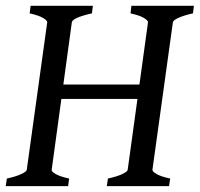

<svg xmlns="http://www.w3.org/2000/svg" viewBox="-21 -635 682 655"><path d="M640.6 -615.2 637.2 -589.4Q606 -582.5 587.9 -574.2Q569.8 -565.9 568.8 -559.1L499 -55.7Q498.5 -49.8 513.2 -41.3Q527.8 -32.7 559.6 -25.9L555.7 0H343.3L347.2 -25.9Q377.9 -32.7 395.8 -41Q413.6 -49.3 414.6 -55.7L483.9 -559.1Q484.4 -564.9 470 -573.7Q455.6 -582.5 424.3 -589.4L427.2 -615.2ZM462.9 -346.7 456.5 -297.4H174.8L182.1 -346.7ZM295.9 -615.2 292.5 -589.4Q227.1 -574.7 224.1 -559.1L155.3 -55.7Q154.3 -49.8 168.9 -41.3Q183.6 -32.7 214.8 -25.9L211.4 0H-1.5L2.4 -25.9Q33.2 -32.7 51.3 -41Q69.3 -49.3 70.3 -55.7L140.1 -559.1Q140.6 -564.9 126 -573.7Q111.3 -582.5 80.1 -589.4L83.5 -615.2Z"/></svg>

Font: Gentium Book Plus
Style: Italic
Weight: 400
Italic angle: -8°
Designer: Victor Gaultney, Annie Olsen, Iska Routamaa, Becca Hirsbrunner
Foundry: SIL International
Version: Version 6.101